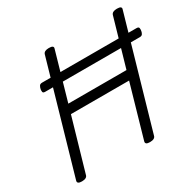

<svg xmlns="http://www.w3.org/2000/svg" viewBox="-209 -1234 1504 1478"><g transform="rotate(-30 543.0 -494.5)"><path d="M110 14Q66 14 74 -14L351 -976Q355 -990 368 -996.5Q381 -1003 402 -1003Q448 -1003 438 -976L318 -557H835L956 -976Q960 -990 973 -996.5Q986 -1003 1007 -1003Q1053 -1003 1043 -976L766 -14Q763 0 750 7Q737 14 715 14Q671 14 679 -14L812 -477H295L161 -14Q158 0 145 7Q132 14 110 14ZM209 -725Q191 -725 189 -736Q187 -747 189 -760Q192 -775 199 -786.5Q206 -798 224 -798H1063Q1082 -798 1084.5 -786.5Q1087 -775 1084 -760Q1082 -747 1075 -736Q1068 -725 1050 -725Z"/></g></svg>

Font: Playwrite AU SA
Style: Regular
Weight: 400
Designer: Veronika Burian, José Scaglione
Foundry: TypeTogether
Version: Version 1.002